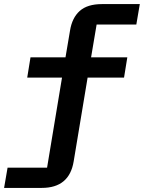

<svg xmlns="http://www.w3.org/2000/svg" viewBox="-48 -718 708 938"><path d="M-11 101H182L255 -339H85L101 -438H272L294 -568Q304 -631 341.5 -664.5Q379 -698 450 -698H635L618 -598H424L397 -438H574L558 -339H380L312 70Q291 200 156 200H-28Z"/></svg>

Font: Writer SemiBold
Style: Regular
Weight: 600
Monospace: yes
Designer: Mike Abbink, Paul van der Laan, Pieter van Rosmalen
Foundry: Bold Monday
Version: Version 2.001 2020